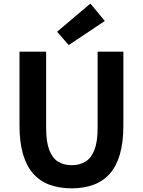

<svg xmlns="http://www.w3.org/2000/svg" viewBox="-20 -1026 788 1060"><path d="M375.6 13.8Q307.5 13.8 254 -5.9Q200.6 -25.5 163.5 -67.2Q126.4 -109 107 -175Q87.7 -241 87.7 -332.8V-740.8H234.7V-319.8Q234.7 -243.4 251.9 -198.2Q269.1 -153 300.7 -133.5Q332.2 -114 375.6 -114Q419.5 -114 451.6 -133.5Q483.6 -153 501.3 -198.2Q519 -243.4 519 -319.8V-740.8H661.1V-332.8Q661.1 -241 642.2 -175Q623.2 -109 586.3 -67.2Q549.3 -25.5 496.2 -5.9Q443 13.8 375.6 13.8ZM359.4 -777.1 295.1 -850.7 479.1 -1006.3 558.7 -910.2Z"/></svg>

Font: Shanggu Sans SC VF
Style: Regular
Weight: 250
Designer: GuiWonder
Version: Version 1.021